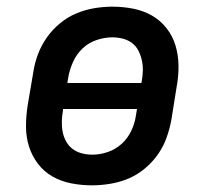

<svg xmlns="http://www.w3.org/2000/svg" viewBox="-20 -548 640 576"><path d="M256 8Q224 8 193.5 2Q163 -4 137.5 -18.5Q112 -33 94 -56.5Q76 -80 67 -108.5Q58 -137 58 -168.5Q58 -200 63 -232L80 -332Q84 -359 94 -385.5Q104 -412 120.5 -435.5Q137 -459 160 -478Q183 -497 209.5 -508Q236 -519 263.5 -523.5Q291 -528 317 -528Q349 -528 379.5 -522Q410 -516 435.5 -501.5Q461 -487 479.5 -463.5Q498 -440 506.5 -411.5Q515 -383 515.5 -351.5Q516 -320 510 -288L494 -188Q489 -161 479.5 -134.5Q470 -108 453.5 -84.5Q437 -61 414 -42Q391 -23 364.5 -12Q338 -1 310 3.5Q282 8 256 8ZM404 -299 405 -303Q408 -319 408.5 -335.5Q409 -352 405.5 -367.5Q402 -383 395 -396.5Q388 -410 376 -419Q364 -428 348.5 -432Q333 -436 317 -436Q294 -436 270 -428Q246 -420 228 -403Q210 -386 199.5 -363Q189 -340 185 -317L182 -299ZM257 -84Q280 -84 303.5 -92Q327 -100 345.5 -117Q364 -134 374.5 -157Q385 -180 388 -203L391 -221H169V-217Q166 -201 165.5 -184.5Q165 -168 168 -152.5Q171 -137 178.5 -123.5Q186 -110 198 -101Q210 -92 225.5 -88Q241 -84 257 -84Z"/></svg>

Font: Iosevka Etoile Semibold
Style: Italic
Weight: 600
Italic angle: -9°
Designer: Belleve Invis
Foundry: Belleve Invis
Version: Version 22.1.2; ttfautohint (v1.8.4)